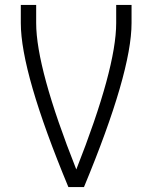

<svg xmlns="http://www.w3.org/2000/svg" viewBox="-20 -755 615 775"><path d="M256 0Q64 -462 64 -662V-735H126V-662Q126 -479 288 -71Q449 -479 449 -662V-735H511V-662Q511 -462 319 0Z"/></svg>

Font: Jozsika Light
Style: Regular
Weight: 300
Monospace: yes
Designer: Belleve Invis
Foundry: Belleve Invis
Version: 2.1.0